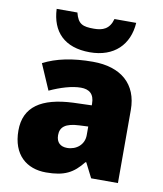

<svg xmlns="http://www.w3.org/2000/svg" viewBox="-88 -858 798 939"><g transform="rotate(10 311.5 -388.5)"><path d="M512 -787H404C390 -735 356 -723 313 -723C258 -723 234 -731 220 -787H117C122 -675 186 -606 313 -606C434 -606 505 -678 512 -787ZM337 -563C236 -563 156 -546 92 -513L147 -386C201 -411 257 -428 301 -428C342 -428 368 -409 368 -360V-352L276 -349C120 -342 36 -287 36 -169C36 -48 108 10 204 10C296 10 339 -14 386 -73H390L427 0H560V-363C560 -491 477 -563 337 -563ZM369 -247V-204C369 -157 331 -126 285 -126C253 -126 231 -143 231 -180C231 -220 256 -242 325 -245Z"/></g></svg>

Font: Noto Sans UI Black
Style: Regular
Weight: 900
Designer: Monotype Design Team
Foundry: Monotype Imaging Inc.
Version: Version 1.901